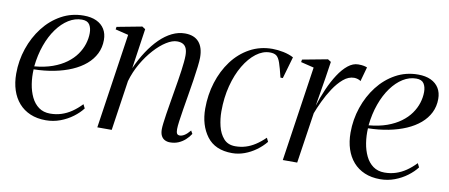

<svg xmlns="http://www.w3.org/2000/svg" viewBox="-53 -713 2151 919"><g transform="rotate(10 1022.0 -253.0)"><path d="M373 -78.5Q356 -56 329 -35.8Q302 -15.5 268.5 -3Q235 9.5 198.5 9.5Q156 9.5 123 -4.5Q90 -18.5 67.2 -44.5Q44.5 -70.5 32.8 -106.2Q21 -142 21 -186Q21 -249.5 41 -308.5Q61 -367.5 97.2 -414.2Q133.5 -461 183 -488.2Q232.5 -515.5 292 -515.5Q328.5 -515.5 354 -503.5Q379.5 -491.5 393 -469.5Q406.5 -447.5 406.5 -417Q406.5 -380.5 391.5 -350.2Q376.5 -320 349 -296.5Q321.5 -273 283.5 -256.5Q245.5 -240 199 -230.8Q152.5 -221.5 99.5 -220.5Q97.5 -184 103 -149.2Q108.5 -114.5 122 -86.5Q135.5 -58.5 158.2 -42Q181 -25.5 213.5 -25.5Q242.5 -25.5 268.2 -33.8Q294 -42 317.8 -58.2Q341.5 -74.5 363.5 -97.5ZM286.5 -495Q253 -495 222 -475.8Q191 -456.5 165.5 -421.5Q140 -386.5 123 -339Q106 -291.5 100 -235Q150 -239.5 188.2 -253.2Q226.5 -267 254.2 -287.5Q282 -308 299.5 -332.8Q317 -357.5 325.5 -384.5Q334 -411.5 334 -438Q334 -463 323.5 -479Q313 -495 286.5 -495Z M563.5 -308Q584 -354 609 -392Q634 -430 662.2 -457.8Q690.5 -485.5 721.2 -500.5Q752 -515.5 784 -515.5Q828.5 -515.5 851.5 -489.5Q874.5 -463.5 874.5 -414Q874.5 -398.5 871 -369Q867.5 -339.5 861.8 -302.2Q856 -265 849.5 -226Q843.5 -190.5 838 -156.8Q832.5 -123 829 -97.2Q825.5 -71.5 825.5 -58Q825.5 -43.5 829.2 -36.8Q833 -30 843.5 -30Q853.5 -30 865.8 -37.5Q878 -45 893 -63L901.5 -48Q891 -31.5 876.2 -18.2Q861.5 -5 843.2 2.8Q825 10.5 802.5 10.5Q789 10.5 777.8 5Q766.5 -0.5 760 -12.8Q753.5 -25 753.5 -45.5Q753.5 -55.5 755.8 -74.8Q758 -94 762 -119.8Q766 -145.5 771 -175Q776 -204.5 781 -235Q785.5 -262 789.8 -288Q794 -314 797.2 -337.2Q800.5 -360.5 802.2 -379.5Q804 -398.5 804 -411.5Q804 -432 798.8 -445.2Q793.5 -458.5 782.2 -465Q771 -471.5 753 -471.5Q730 -471.5 701.2 -453.5Q672.5 -435.5 643.8 -403.8Q615 -372 591.2 -331Q567.5 -290 554 -243.5L518 0H448L516.5 -461.5L453 -477L455 -489.5L576.5 -512.5L592 -502.5Z M1104 9.5Q1021.5 9.5 981.2 -44.2Q941 -98 941 -178.5Q941 -245.5 960 -306Q979 -366.5 1014.2 -413.8Q1049.5 -461 1099 -488.2Q1148.5 -515.5 1209 -515.5Q1234 -515.5 1262.2 -509.8Q1290.5 -504 1312 -492.5L1281.5 -386.5H1270Q1259 -432.5 1250.8 -456.2Q1242.5 -480 1231.5 -488.2Q1220.5 -496.5 1200 -496.5Q1165.5 -496.5 1133.2 -472Q1101 -447.5 1075.2 -404.2Q1049.5 -361 1034.5 -303.2Q1019.5 -245.5 1019.5 -178.5Q1019.5 -142.5 1028 -107.2Q1036.5 -72 1057 -48.8Q1077.5 -25.5 1113.5 -25.5Q1140 -25.5 1163.8 -32.8Q1187.5 -40 1210.2 -54.8Q1233 -69.5 1256 -92L1265 -73.5Q1245.5 -49.5 1219.5 -30.8Q1193.5 -12 1164 -1.2Q1134.5 9.5 1104 9.5Z M1349.5 0 1418 -461.5 1354.5 -477 1356.5 -489.5 1479 -512.5 1494.5 -502.5 1482.5 -423 1459.5 -283.5Q1473 -326.5 1491 -367.5Q1509 -408.5 1530.5 -441.5Q1552 -474.5 1576.2 -494Q1600.5 -513.5 1626 -513.5Q1644 -513.5 1654 -511.2Q1664 -509 1669.5 -506.5L1650 -436.5Q1646 -441 1636.2 -444Q1626.5 -447 1618 -447Q1590.5 -447 1565.5 -425.8Q1540.5 -404.5 1519.2 -372.2Q1498 -340 1482 -306Q1466 -272 1456.5 -246.5L1419.5 0Z M1998 -78.5Q1981 -56 1954 -35.8Q1927 -15.5 1893.5 -3Q1860 9.5 1823.5 9.5Q1781 9.5 1748 -4.5Q1715 -18.5 1692.2 -44.5Q1669.5 -70.5 1657.8 -106.2Q1646 -142 1646 -186Q1646 -249.5 1666 -308.5Q1686 -367.5 1722.2 -414.2Q1758.5 -461 1808 -488.2Q1857.5 -515.5 1917 -515.5Q1953.5 -515.5 1979 -503.5Q2004.5 -491.5 2018 -469.5Q2031.5 -447.5 2031.5 -417Q2031.5 -380.5 2016.5 -350.2Q2001.5 -320 1974 -296.5Q1946.5 -273 1908.5 -256.5Q1870.5 -240 1824 -230.8Q1777.5 -221.5 1724.5 -220.5Q1722.5 -184 1728 -149.2Q1733.5 -114.5 1747 -86.5Q1760.5 -58.5 1783.2 -42Q1806 -25.5 1838.5 -25.5Q1867.5 -25.5 1893.2 -33.8Q1919 -42 1942.8 -58.2Q1966.5 -74.5 1988.5 -97.5ZM1911.5 -495Q1878 -495 1847 -475.8Q1816 -456.5 1790.5 -421.5Q1765 -386.5 1748 -339Q1731 -291.5 1725 -235Q1775 -239.5 1813.2 -253.2Q1851.5 -267 1879.2 -287.5Q1907 -308 1924.5 -332.8Q1942 -357.5 1950.5 -384.5Q1959 -411.5 1959 -438Q1959 -463 1948.5 -479Q1938 -495 1911.5 -495Z"/></g></svg>

Font: Merriweather 144pt Light
Style: Italic
Weight: 300
Italic angle: -7.8°
Version: Version 2.101